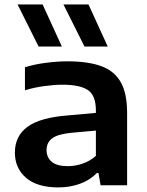

<svg xmlns="http://www.w3.org/2000/svg" viewBox="-20 -828 658 858"><path d="M241.5 9.5Q145.5 9.5 96 -33.8Q46.5 -77 46.5 -146Q46.5 -220 103 -261.5Q159.5 -303 286 -312.5L408.5 -323.5V-334.5Q408.5 -401 373.2 -425.2Q338 -449.5 259 -449.5Q224 -449.5 178.8 -443.5Q133.5 -437.5 91.5 -424.5V-527.5Q135.5 -541 186.5 -547.5Q237.5 -554 281.5 -554Q372.5 -554 431.5 -532.8Q490.5 -511.5 519.2 -461.5Q548 -411.5 548 -324.5V0H429.5L420 -55H413Q383 -23.5 337.8 -7Q292.5 9.5 241.5 9.5ZM188 -157.5Q188 -124.5 211.2 -105Q234.5 -85.5 283 -85.5Q316.5 -85.5 349.2 -96.8Q382 -108 408.5 -131.5V-244.5L298 -234.5Q237.5 -228.5 212.8 -209.5Q188 -190.5 188 -157.5ZM357.5 -620 263.5 -808H375.5L461.5 -620ZM152.5 -620 58.5 -808H170.5L256.5 -620Z"/></svg>

Font: Encode Sans Expanded Expanded SemiBold
Style: Regular
Weight: 600
Width: 7
Designer: Multiple Designers
Foundry: Impallari Type
Version: Version 3.000; ttfautohint (v1.8.3) -l 8 -r 50 -G 200 -x 14 